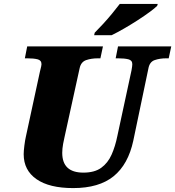

<svg xmlns="http://www.w3.org/2000/svg" viewBox="-20 -951 895 981"><path d="M354 10Q232 10 166.5 -35.5Q101 -81 101 -163Q101 -179 104.5 -207Q108 -235 112 -252L184 -585Q189 -604 190.5 -612Q192 -620 192 -623Q192 -643 172 -648Q152 -653 120 -653H107L119 -714H506L493 -653H480Q447 -653 420.5 -644Q394 -635 387 -603L310 -252Q307 -241 302.5 -216Q298 -191 298 -170Q298 -69 406 -69Q463 -69 497 -93.5Q531 -118 550 -160.5Q569 -203 580 -258L652 -592Q654 -602 655 -611Q656 -620 656 -623Q656 -643 636 -648Q616 -653 584 -653H571L583 -714H855L842 -653H829Q797 -653 770.5 -644Q744 -635 738 -600L661 -232Q635 -111 560.5 -50.5Q486 10 354 10ZM461 -771 464 -784Q483 -803 507 -829Q531 -855 553.5 -882.5Q576 -910 592 -931H786L783 -921Q771 -909 744.5 -889.5Q718 -870 684 -848Q650 -826 614.5 -805.5Q579 -785 550 -771Z"/></svg>

Font: Noto Serif Black
Style: Italic
Weight: 900
Italic angle: -12°
Designer: Monotype Design Team
Foundry: Monotype Imaging Inc.
Version: Version 2.013